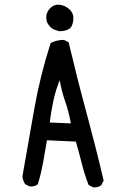

<svg xmlns="http://www.w3.org/2000/svg" viewBox="-20 -804 540 824"><path d="M379.9 0 360.4 -9.8Q342.8 -54.7 331.1 -102.1Q319.3 -149.4 305.7 -196.3L181.6 -202.1Q173.8 -155.3 165 -106.9Q156.2 -58.6 142.6 -13.7Q128.9 -2 107.4 -3.9L87.9 -13.7Q78.1 -29.3 76.2 -46.9Q101.6 -192.4 127 -335.9Q152.3 -479.5 197.3 -619.1Q222.7 -632.8 253.9 -632.8L274.4 -623Q309.6 -473.6 349.6 -326.2Q389.6 -178.7 424.8 -29.3L415 -9.8Q401.4 2 379.9 0ZM284.2 -274.4Q274.4 -327.1 259.3 -370.1Q244.1 -413.1 236.3 -460Q218.8 -417 209 -371.1Q199.2 -325.2 193.4 -278.3ZM234.4 -669.9Q212.9 -675.8 204.1 -681.6Q195.3 -687.5 186.5 -700.2Q177.7 -712.9 178.7 -733.4Q179.7 -753.9 197.3 -770.5Q214.8 -787.1 238.8 -783.2Q262.7 -779.3 280.3 -761.7Q297.9 -744.1 294.4 -715.8Q291 -687.5 274.4 -678.7Q257.8 -669.9 234.4 -669.9Z"/></svg>

Font: JasonHandwriting1
Style: Regular
Weight: 400
Version: Version 1.48.20